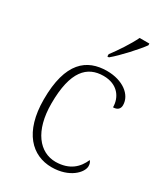

<svg xmlns="http://www.w3.org/2000/svg" viewBox="-191 -856 838 955"><g transform="rotate(30 228.5 -378.0)"><path d="M229 -619V-606H238C282 -642 353 -721 378 -756V-766H322C301 -721 258 -657 229 -619ZM264 10C366 10 421 -50 421 -86C421 -99 418 -108 411 -116C389 -65 348 -24 268 -23C175 -23 105 -107 105 -264C105 -451 169 -513 262 -513C343 -513 380 -458 380 -401C404 -401 418 -413 418 -435C418 -495 355 -543 265 -543C149 -543 62 -476 62 -263C62 -76 151 10 264 10Z"/></g></svg>

Font: Noto Serif Ethiopic ExtraLight
Style: Regular
Weight: 200
Designer: Monotype Design Team
Foundry: Monotype Imaging Inc.
Version: Version 2.102